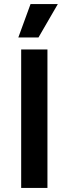

<svg xmlns="http://www.w3.org/2000/svg" viewBox="-20 -923 337 943"><path d="M130 -903H264L169 -739H70ZM213 -680V0H84V-680Z"/></svg>

Font: Palanquin
Style: Bold
Weight: 700
Designer: Pria Ravichandran
Version: Version 1.0.4